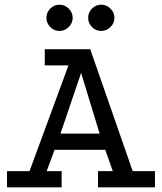

<svg xmlns="http://www.w3.org/2000/svg" viewBox="-20 -799 691 819"><path d="M10 0V-69H106L272 -520H171V-589H365L546 -69H641V0H398V-69H461L429 -160H213L179 -69H243V0ZM238 -229H405L326 -488ZM412 -779Q434 -779 451 -762.5Q468 -746 468 -723Q468 -700 451 -683.5Q434 -667 412 -667Q389 -667 372.5 -683.5Q356 -700 356 -723Q356 -746 372.5 -762.5Q389 -779 412 -779ZM234 -779Q256 -779 273 -762.5Q290 -746 290 -723Q290 -700 273 -683.5Q256 -667 234 -667Q211 -667 194.5 -683.5Q178 -700 178 -723Q178 -746 194.5 -762.5Q211 -779 234 -779Z"/></svg>

Font: Podkova VF Beta
Style: Regular
Weight: 400
Designer: Ilya Yudin
Foundry: Cyreal (www.cyreal.org)
Version: Version 2.100